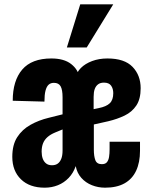

<svg xmlns="http://www.w3.org/2000/svg" viewBox="-20 -859 713 890"><path d="M187 11Q117 11 77 -28Q37 -67 37 -132Q37 -188 60 -223.5Q83 -259 121.5 -280.5Q160 -302 206 -313L270 -329V-408Q270 -443 261 -459Q252 -475 230 -475Q215 -475 205.5 -466.5Q196 -458 191 -439Q186 -420 186 -388L39 -392Q39 -485 83 -536.5Q127 -588 218 -588Q277 -588 310 -562Q343 -536 348 -499H331Q335 -524 355 -544Q375 -564 407 -576Q439 -588 478 -588Q557 -588 594.5 -549Q632 -510 632 -450Q632 -400 612 -370Q592 -340 558 -323.5Q524 -307 482 -297L415 -282V-165Q415 -135 422 -116.5Q429 -98 452 -98Q468 -98 475.5 -107Q483 -116 485.5 -131.5Q488 -147 488 -167V-202H629V-160Q629 -106 611 -67.5Q593 -29 557 -9Q521 11 467 11Q435 11 406 -0.5Q377 -12 357 -34.5Q337 -57 331 -89Q320 -57 298.5 -34.5Q277 -12 248.5 -0.5Q220 11 187 11ZM221 -93Q237 -93 247.5 -100.5Q258 -108 264 -123Q270 -138 270 -162V-259L236 -245Q214 -236 200 -223.5Q186 -211 179.5 -194.5Q173 -178 173 -156Q173 -138 178 -124Q183 -110 193.5 -101.5Q204 -93 221 -93ZM414 -353 438 -358Q473 -365 489 -380.5Q505 -396 505 -427Q505 -448 495 -462Q485 -476 462 -476Q445 -476 434.5 -468Q424 -460 419 -446Q414 -432 414 -410ZM290 -639 352 -839H505L382 -639Z"/></svg>

Font: Oswald SemiBold
Style: Regular
Weight: 600
Designer: Vernon Adams
Foundry: Vernon Adams
Version: Version 4.100; ttfautohint (v1.8.1.43-b0c9)